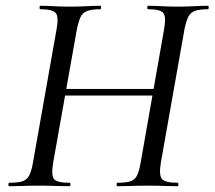

<svg xmlns="http://www.w3.org/2000/svg" viewBox="-20 -645 743 665"><path d="M12 0Q9 0 9 -6Q9 -12 12 -12Q42 -12 57.5 -17Q73 -22 81 -37Q89 -52 94 -81L176 -544Q184 -587 173 -600Q162 -613 119 -613Q117 -613 117 -619Q117 -625 119 -625Q140 -625 166 -623.5Q192 -622 221 -622Q252 -622 279.5 -623.5Q307 -625 328 -625Q330 -625 330 -619Q330 -613 328 -613Q298 -613 282 -607Q266 -601 259 -586Q252 -571 246 -542L164 -81Q157 -38 167 -25Q177 -12 221 -12Q224 -12 224 -6Q224 0 221 0Q200 0 172.5 -1Q145 -2 114 -2Q85 -2 58.5 -1Q32 0 12 0ZM162 -314 166 -337H548L546 -314ZM386 0Q384 0 384 -6Q384 -12 386 -12Q416 -12 431.5 -17Q447 -22 454.5 -37Q462 -52 467 -81L548 -542Q556 -585 546.5 -599Q537 -613 493 -613Q490 -613 490 -619Q490 -625 493 -625Q513 -625 540 -623.5Q567 -622 596 -622Q625 -622 652.5 -623.5Q680 -625 700 -625Q703 -625 703 -619Q703 -613 700 -613Q672 -613 656 -607.5Q640 -602 632.5 -587.5Q625 -573 619 -544L537 -81Q530 -38 541 -25Q552 -12 595 -12Q598 -12 598 -6Q598 0 595 0Q576 0 549 -1Q522 -2 492 -2Q462 -2 434.5 -1Q407 0 386 0Z"/></svg>

Font: Cormorant Infant Light Medium
Style: Italic
Weight: 500
Italic angle: -10°
Version: Version 4.001